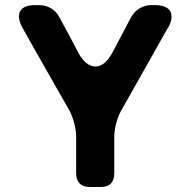

<svg xmlns="http://www.w3.org/2000/svg" viewBox="-20 -747 765 767"><path d="M463.9 -304.7Q452.1 -284.2 444.3 -254.9Q436.5 -224.6 436.5 -201.2Q436.5 -152.3 436.5 -54.7Q436.5 -28.3 422.9 -13.7Q409.2 0 381.8 0Q368.2 0 339.8 0Q312.5 0 298.8 -13.7Q284.2 -28.3 284.2 -54.7Q284.2 -103.5 284.2 -201.2Q284.2 -224.6 276.4 -254.9Q268.6 -284.2 257.8 -304.7Q210 -387.7 163.1 -470.7Q116.2 -553.7 69.3 -636.7Q55.7 -662.1 55.7 -681.6Q55.7 -693.4 60.5 -702.1Q74.2 -726.6 120.1 -726.6Q126 -726.6 135.7 -726.6Q162.1 -726.6 183.6 -713.9Q205.1 -701.2 216.8 -678.7Q236.3 -643.6 254.9 -608.4Q273.4 -573.2 292 -538.1Q322.3 -481.4 361.3 -481.4Q399.4 -481.4 429.7 -538.1Q448.2 -573.2 466.8 -608.4Q485.4 -643.6 503.9 -678.7Q516.6 -701.2 538.1 -713.9Q559.6 -726.6 585 -726.6Q589.8 -726.6 597.7 -726.6Q645.5 -726.6 660.2 -702.1Q665 -692.4 665 -680.7Q666 -661.1 651.4 -635.7Q651.4 -635.7 650.4 -635.7Q603.5 -552.7 557.6 -470.7Q510.7 -387.7 463.9 -304.7Z"/></svg>

Font: DeepSea
Style: Bold
Weight: 700
Designer: Stem
Version: Version 3.019;git-0a5106e0b